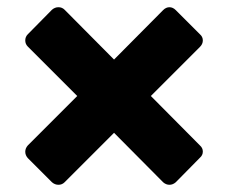

<svg xmlns="http://www.w3.org/2000/svg" viewBox="-20 -565 631 532"><path d="M124 -60 57 -127Q50 -135 50 -144.5Q50 -154 57 -162L194 -299L57 -436Q50 -443 50 -453Q50 -463 57 -470L124 -538Q132 -545 142 -545Q152 -545 159 -538L296 -400L432 -537Q440 -545 449.5 -545Q459 -545 467 -537L534 -470Q542 -463 542 -453Q542 -443 534 -435L398 -299L534 -162Q542 -155 542 -145Q542 -135 534 -128L467 -60Q459 -53 449.5 -53Q440 -53 432 -60L296 -197L159 -60Q152 -53 142 -53Q132 -53 124 -60Z"/></svg>

Font: Rubik Light SemiBold
Style: Regular
Weight: 600
Version: Version 2.300;gftools[0.9.30]